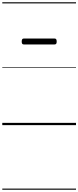

<svg xmlns="http://www.w3.org/2000/svg" viewBox="-20 -1095 685 1680"><path d="M189 -706Q178 -706 174 -712.5Q170 -719 170 -731Q170 -744 174 -751Q178 -758 189 -758H457Q468 -758 472 -751Q476 -744 476 -731Q476 -719 472 -712.5Q468 -706 457 -706ZM0 555H645V565H0ZM0 -20H645V0H0ZM0 -505H645V-500H0ZM0 -1075H645V-1065H0Z"/></svg>

Font: Playwrite AR Guides
Style: Regular
Weight: 400
Designer: Veronika Burian, José Scaglione
Foundry: TypeTogether
Version: Version 1.003